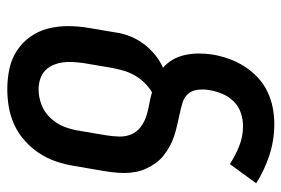

<svg xmlns="http://www.w3.org/2000/svg" viewBox="-146 -422 791 540"><g transform="rotate(-90 250.0 -152.5)"><path d="M171 223Q125 223 82.5 209Q40 195 4 172L58 98Q81 113 108 124Q135 135 165 135Q183 135 201.5 129Q220 123 234 109Q248 95 255.5 77Q263 59 266 41Q269 24 267 7.5Q265 -9 255 -20Q245 -31 229.5 -35.5Q214 -40 198 -43.5Q182 -47 166.5 -50.5Q151 -54 136 -59Q121 -64 107.5 -71.5Q94 -79 82 -88.5Q70 -98 61 -110.5Q52 -123 45.5 -137Q39 -151 36 -166.5Q33 -182 33 -198.5Q33 -215 35 -231.5Q37 -248 40 -265L53 -341Q57 -366 65.5 -391Q74 -416 88.5 -438Q103 -460 123.5 -478.5Q144 -497 168 -508Q192 -519 217.5 -523.5Q243 -528 268 -528Q298 -528 326 -522Q354 -516 377 -501Q400 -486 416 -463.5Q432 -441 439 -414Q446 -387 446 -357.5Q446 -328 441 -299L428 -222Q425 -201 417 -181.5Q409 -162 396 -144.5Q383 -127 366 -113Q349 -99 329 -90Q343 -78 352 -62Q361 -46 365 -27.5Q369 -9 369 10.5Q369 30 366 50Q362 73 354 95.5Q346 118 333 138.5Q320 159 302 176Q284 193 262 203.5Q240 214 217 218.5Q194 223 171 223ZM260 -121Q275 -130 287.5 -143Q300 -156 308.5 -171.5Q317 -187 321.5 -203.5Q326 -220 329 -236L342 -313Q344 -328 345 -343Q346 -358 344 -372Q342 -386 336.5 -399Q331 -412 321 -421.5Q311 -431 297 -435.5Q283 -440 268 -440Q247 -440 225.5 -432Q204 -424 188 -407Q172 -390 163.5 -369Q155 -348 152 -327L139 -250Q136 -232 135.5 -213.5Q135 -195 141.5 -179.5Q148 -164 161.5 -153.5Q175 -143 191.5 -137.5Q208 -132 225.5 -129Q243 -126 260 -121Z"/></g></svg>

Font: Iosevka SS04 Semibold
Style: Italic
Weight: 600
Italic angle: -9°
Monospace: yes
Designer: Belleve Invis
Foundry: Belleve Invis
Version: Version 19.0.0; ttfautohint (v1.8.4)